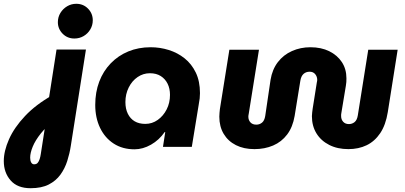

<svg xmlns="http://www.w3.org/2000/svg" viewBox="-80 -774 2133 1012"><path d="M81 218Q12 218 -24 177Q-60 136 -60 75Q-60 22 -32.5 -40Q-5 -102 52 -162.5Q109 -223 196 -272L211 -142Q165 -108 135.5 -71Q106 -34 92.5 -1Q79 32 79 57Q79 73 84.5 82.5Q90 92 100 92Q112 92 118.5 84.5Q125 77 129 64.5Q133 52 135 38L166 -161L169 -199L218 -513H373L293 -4Q287 35 274.5 74.5Q262 114 238.5 146.5Q215 179 177 198.5Q139 218 81 218ZM312 -571Q275 -571 250 -596.5Q225 -622 225 -657Q225 -684 238.5 -706Q252 -728 274 -741Q296 -754 322 -754Q359 -754 384 -728.5Q409 -703 409 -667Q409 -641 396 -619Q383 -597 361 -584Q339 -571 312 -571Z M629 13Q566 13 519.5 -17Q473 -47 447.5 -100Q422 -153 422 -221Q422 -288 443 -343.5Q464 -399 503.5 -440Q543 -481 596.5 -503Q650 -525 714 -525Q763 -525 809.5 -510.5Q856 -496 893 -466.5Q930 -437 952 -391.5Q974 -346 974 -283Q974 -269 972.5 -255Q971 -241 967 -220L931 0H779L791 -78H788Q759 -36 716 -11.5Q673 13 629 13ZM686 -121Q722 -121 751.5 -142Q781 -163 798.5 -197.5Q816 -232 816 -274Q816 -307 803.5 -332.5Q791 -358 767.5 -373Q744 -388 710 -388Q675 -388 645.5 -368Q616 -348 598.5 -313Q581 -278 581 -236Q581 -200 594 -174Q607 -148 630 -134.5Q653 -121 686 -121Z M1261 12Q1205 12 1163.5 -9Q1122 -30 1099 -68.5Q1076 -107 1076 -159Q1076 -169 1077 -179Q1078 -189 1079 -199L1129 -512H1285L1231 -174Q1229 -165 1229 -159Q1229 -141 1240 -129Q1251 -117 1271 -117Q1288 -117 1301 -127.5Q1314 -138 1318 -163L1346 -353Q1355 -408 1384.5 -446.5Q1414 -485 1459 -505Q1504 -525 1556 -525Q1613 -525 1655.5 -504Q1698 -483 1722 -446.5Q1746 -410 1746 -361Q1746 -352 1745.5 -342Q1745 -332 1743 -322L1719 -177Q1718 -174 1718 -169.5Q1718 -165 1718 -162Q1718 -144 1729 -132Q1740 -120 1759 -120Q1776 -120 1789 -130.5Q1802 -141 1806 -166L1861 -512H2016L1964 -183Q1953 -115 1924 -72Q1895 -29 1852.5 -8.5Q1810 12 1756 12Q1699 12 1655.5 -10Q1612 -32 1588 -71Q1564 -110 1564 -162Q1564 -171 1565.5 -181.5Q1567 -192 1568 -201L1590 -340Q1591 -343 1591.5 -347Q1592 -351 1592 -353Q1592 -370 1581.5 -383Q1571 -396 1552 -396Q1533 -396 1520 -384.5Q1507 -373 1503 -348L1473 -163Q1463 -104 1433.5 -65Q1404 -26 1359.5 -7Q1315 12 1261 12Z"/></svg>

Font: MuseoModerno
Style: Bold Italic
Weight: 700
Italic angle: -9°
Designer: Pablo Cosgaya, Héctor Gatti, Marcela Romero, and the Authors of The MuseoModerno Project.
Foundry: Omnibus-Type Team
Version: Version 1.003